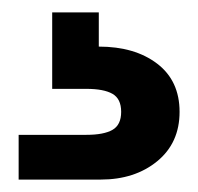

<svg xmlns="http://www.w3.org/2000/svg" viewBox="-20 -27 319 309"><path d="M269 153Q269 203 233 232.5Q197 262 142 262H10V190H119Q147 190 161 182Q175 174 175 153Q175 132 161 124Q147 116 119 116H64V-7H139V48Q197 48 233 75.5Q269 103 269 153Z"/></svg>

Font: IBM-Poppins
Style: Poppins-Medium
Weight: 500
Designer: Mike Abbink, Paul van der Laan, Pieter van Rosmalen, Ben Mitchell, Mark Frömberg
Foundry: Bold Monday
Version: Version 1.1